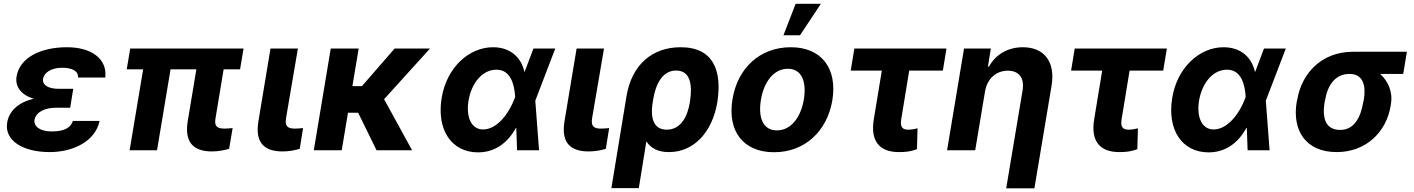

<svg xmlns="http://www.w3.org/2000/svg" viewBox="-20 -806 7587 1030"><path d="M18.5 -148.4C2.5 -51.5 103.3 9.9 246.4 9.9C371.8 9.9 491.5 -47.6 514.2 -157.3H371.1C359 -120.4 324.6 -100.9 257.5 -100.9C191.4 -100.9 160.2 -130 165.1 -163C172.9 -207.4 225.9 -228 279.1 -228H356.5L365.8 -285.9L372.9 -329.5H295.8C236.9 -329.5 206 -350.9 210.9 -383.5C216.6 -415.1 252.5 -442.5 313.2 -442.5C366.1 -442.5 400.6 -425.8 398.8 -389.9H544.7C556.5 -492.5 467.7 -552.6 339.5 -552.6C197.1 -552.6 85.2 -496.4 68.9 -395.6C60.4 -345.9 88.4 -297.6 161.6 -276.3C74.2 -256.4 28.1 -207 18.5 -148.4Z M1286.6 -545.5H678.6L659.8 -433.9H747.9L675.4 0H822.4L894.9 -433.9H1033.4L986.5 -152.7C969.1 -39.1 1021.3 6.4 1116.8 6.4C1152 6.4 1182.5 0 1209.2 -7.8L1228 -119C1216.3 -117.9 1201.3 -116.1 1184.7 -116.1C1146.3 -116.1 1128.6 -127.1 1136 -170.8L1179.7 -433.9H1267.8Z M1431.1 -545.5 1365.8 -152.7C1347.7 -39.1 1399.9 6.4 1495.4 6.4C1528.8 6.4 1561.4 0.7 1588.1 -7.8L1605.8 -119C1594.1 -117.9 1581 -116.1 1562.5 -116.1C1524.9 -116.1 1507.5 -127.1 1514.2 -170.8L1578.1 -545.5Z M1904.1 -545.5H1754.3L1663.4 0H1813.2L1846.9 -201.3H1901.3L2000 0H2190.7L2040.5 -273.8L2286.6 -545.5H2096.9L1921.5 -343.8H1870.4Z M2543 11.4C2637.8 12.1 2705.3 -42.6 2747.5 -119.7L2749.6 -120L2753.9 0H2871.8L2851.6 -266L2853.7 -271.3L2958.8 -545.5H2841.6L2794.7 -421.2H2793C2775.9 -498.9 2717 -552.6 2625 -552.6C2494.7 -552.6 2375.7 -442.5 2349.4 -280.9C2321 -110.1 2402 10.7 2543 11.4ZM2493.3 -265.6C2509.6 -361.9 2568.2 -432.2 2643.5 -432.2C2719.8 -432.2 2739.7 -352.3 2743.6 -285.9L2739.7 -275.9C2714.8 -207.4 2651.3 -111.5 2571.4 -111.5C2509.6 -111.5 2479 -176.1 2493.3 -265.6Z M3073.2 -545.5 3007.8 -152.7C2989.7 -39.1 3041.9 6.4 3137.4 6.4C3170.8 6.4 3203.5 0.7 3230.1 -7.8L3247.9 -119C3236.2 -117.9 3223 -116.1 3204.5 -116.1C3166.9 -116.1 3149.5 -127.1 3156.2 -170.8L3220.2 -545.5Z M3340.6 -288.4 3259.9 203.1H3407L3447.4 -47.6C3471.6 -11 3509.6 9.9 3568.2 9.9C3702.8 9.9 3800.8 -96.6 3828.1 -257.1L3829.5 -267C3851.6 -423.3 3810 -552.6 3631.4 -552.6C3480.1 -552.6 3368.6 -459.9 3340.6 -288.4ZM3479.8 -246.8 3484.4 -274.5C3497.9 -357.2 3535.5 -427.6 3606.5 -427.6C3682.9 -427.6 3694.6 -354 3682.2 -267L3680.8 -257.1C3669 -185.4 3635.3 -110.4 3556.8 -110.4C3480.1 -110.4 3471.2 -182.5 3479.8 -246.8Z M4132.8 10.7C4296.9 10.7 4417.3 -101.6 4445.3 -268.5C4472.7 -438.2 4388.1 -552.6 4221.9 -552.6C4056.8 -552.6 3936.4 -440.7 3909.4 -273.1C3881.4 -103.7 3965.9 10.7 4132.8 10.7ZM4061.8 -269.2C4077.4 -365.4 4130 -437.1 4206.7 -437.1C4281.2 -437.1 4307.5 -367.9 4292.6 -273.8C4276.6 -177.6 4224.1 -106.5 4147.7 -106.5C4072.8 -106.5 4046.5 -175.4 4061.8 -269.2ZM4182.9 -616.8H4271.7L4383.5 -785.5H4248.2Z M5057.5 -545.5H4563.2L4543.7 -427.2H4710.6L4667.6 -166.2C4648.1 -47.6 4698.9 9.9 4802.6 9.9C4840.6 9.9 4867.2 6.4 4899.1 -5.7L4902.3 -117.5C4885.7 -114 4874.3 -110.4 4851.9 -110.4C4823.2 -110.4 4807.5 -122.5 4814.6 -165.5L4857.6 -427.2H5038Z M5264.2 -315.3C5276.3 -385.7 5325.3 -426.8 5386.4 -426.8C5447.4 -426.8 5476.6 -387.1 5465.6 -320.3L5377.8 204.5H5529.1L5621.4 -347.3C5642.4 -474.8 5581.3 -552.6 5467.3 -552.6C5386.4 -552.6 5320.7 -513.1 5285.9 -449.2H5279.8L5295.5 -545.5H5151.6L5060.7 0H5211.6Z M6239.7 -545.5H5745.4L5725.9 -427.2H5892.8L5849.8 -166.2C5830.3 -47.6 5881 9.9 5984.7 9.9C6022.7 9.9 6049.4 6.4 6081.3 -5.7L6084.5 -117.5C6067.8 -114 6056.5 -110.4 6034.1 -110.4C6005.3 -110.4 5989.7 -122.5 5996.8 -165.5L6039.8 -427.2H6220.2Z M6462 11.4C6556.8 12.1 6624.3 -42.6 6666.5 -119.7L6668.7 -120L6672.9 0H6790.8L6770.6 -266L6772.7 -271.3L6877.8 -545.5H6760.7L6713.8 -421.2H6712C6695 -498.9 6636 -552.6 6544 -552.6C6413.7 -552.6 6294.7 -442.5 6268.5 -280.9C6240.1 -110.1 6321 10.7 6462 11.4ZM6412.3 -265.6C6428.6 -361.9 6487.2 -432.2 6562.5 -432.2C6638.8 -432.2 6658.7 -352.3 6662.6 -285.9L6658.7 -275.9C6633.9 -207.4 6570.3 -111.5 6490.4 -111.5C6428.6 -111.5 6398.1 -176.1 6412.3 -265.6Z M6938.9 -269.9 6936.1 -258.5C6911.2 -105.8 6984.7 9.9 7150.6 9.9C7309.3 9.9 7417.6 -98.7 7440.3 -238.6L7441.8 -248.6C7452.8 -313.2 7426.1 -371.4 7383.9 -409.4H7507.8L7527.3 -528.4H7238.6C7073.2 -528.4 6963.4 -416.9 6938.9 -269.9ZM7085.9 -258.5 7088.8 -269.9C7101.2 -345.2 7140.6 -409.4 7219.1 -409.4C7294.4 -409.4 7308.6 -345.2 7296.2 -269.9L7293.3 -258.5C7279.8 -175.8 7244 -109 7170.1 -109C7088.4 -109 7072.8 -175.8 7085.9 -258.5Z"/></svg>

Font: Magic Ui Pro
Style: Bold Italic
Weight: 700
Italic angle: -9.39999°
Designer: Stefan Endress, Andreas Faust
Version: Version 1.000;FEAKit 1.0